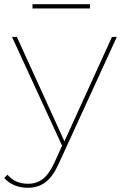

<svg xmlns="http://www.w3.org/2000/svg" viewBox="-41 -692 591 909"><path d="M91 197Q57 197 28.5 185.5Q0 174 -21 151L-6 135Q15 158 38 168Q61 178 92 178Q132 178 161.5 155.5Q191 133 217 77L255 -7L260 -14L489 -517H512L237 83Q209 145 174 171Q139 197 91 197ZM16 -517H39L268 -14L259 11ZM113 -672H385V-652H113Z"/></svg>

Font: Montserrat
Style: Regular
Weight: 400
Designer: Julieta Ulanovsky
Foundry: Julieta Ulanovsky
Version: Version 8.000